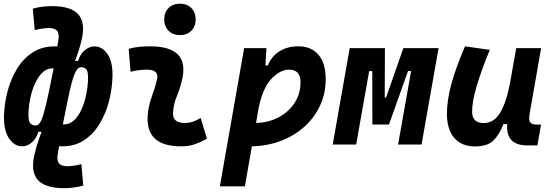

<svg xmlns="http://www.w3.org/2000/svg" viewBox="-20 -776 2970 1031"><path d="M326.7 234.4Q219.2 234.4 181.4 188.2Q143.6 142.1 165.5 51.8Q175.3 10.3 184.6 -15.6Q193.8 -41.5 203.1 -68.4H185.5Q176.8 -34.2 152.3 -12.2Q127.9 9.8 99.1 9.8Q57.6 9.8 28.6 -32.7Q-0.5 -75.2 1.5 -154.8Q3.4 -219.2 20.3 -284.7Q37.1 -350.1 70.3 -405Q103.5 -460 153.8 -493.4Q204.1 -526.9 272 -526.9Q279.3 -526.9 287.6 -526.4L293.5 -560.5Q299.3 -595.2 286.6 -610.4Q273.9 -625.5 241.2 -625.5Q230 -625.5 209.5 -622.8Q189 -620.1 166.5 -614.3L156.2 -729.5Q185.1 -737.8 211.9 -740.5Q238.8 -743.2 256.8 -743.2Q364.3 -743.2 402.1 -697Q439.9 -650.9 418 -560.5Q408.7 -522 400.4 -497.6Q392.1 -473.1 383.3 -448.7H398.9Q409.2 -483.4 433.8 -505.1Q458.5 -526.9 487.3 -526.9Q529.3 -526.9 557.9 -484.6Q586.4 -442.4 584 -362.3Q582 -297.9 565.2 -232.4Q548.3 -167 515.4 -112.1Q482.4 -57.1 432.6 -23.7Q382.8 9.8 314.5 9.8Q306.6 9.8 297.4 9.3L290 51.8Q284.2 85.9 296.9 101.3Q309.6 116.7 342.3 116.7Q353.5 116.7 374 114Q394.5 111.3 417 105.5L427.2 220.7Q398.9 228.5 371.8 231.4Q344.7 234.4 326.7 234.4ZM331.1 -175.8 317.4 -107.9Q320.8 -107.9 323.7 -107.9Q354.5 -107.9 377.9 -130.1Q401.4 -152.3 417.2 -187.5Q433.1 -222.7 441.7 -262.2Q450.2 -301.8 452.1 -335.9Q455.1 -388.2 445.1 -401.6Q435.1 -415 415 -415Q396 -415 381.1 -380.6Q366.2 -346.2 346.7 -252.4L333.5 -188Q332.5 -181.6 331.1 -175.3ZM241.7 -279.3 268.1 -409.2Q265.1 -409.2 262.7 -409.2Q231.9 -409.2 208.5 -387Q185.1 -364.7 168.9 -329.6Q152.8 -294.4 144 -254.9Q135.3 -215.3 133.3 -181.2Q130.4 -129.4 141.1 -115.7Q151.9 -102.1 171.4 -102.1Q184.6 -102.1 195.1 -117.9Q205.6 -133.8 216.3 -172.4Q227.1 -210.9 241.7 -279.3Z M1057.6 -142.6 1091.3 -31.2Q1061.5 -14.2 1028.3 -2.2Q995.1 9.8 952.1 9.8Q762.7 9.8 772.9 -153.3Q776.4 -205.6 793.9 -253.9Q811.5 -302.2 822.3 -345.2Q837.4 -401.9 770.5 -401.9Q724.1 -401.9 681.2 -390.6L670.9 -513.7Q699.7 -522 728.5 -524.7Q757.3 -527.3 786.1 -527.3Q1001.5 -527.3 957 -345.2Q945.8 -297.4 929.2 -258.3Q912.6 -219.2 909.2 -172.4Q905.3 -115.7 971.2 -115.7Q995.6 -115.7 1013.9 -121.8Q1032.2 -127.9 1057.6 -142.6ZM946.3 -587.4Q908.7 -587.4 885.3 -610.8Q861.8 -634.3 861.8 -671.9Q861.8 -709.5 885.3 -732.9Q908.7 -756.3 946.3 -756.3Q983.9 -756.3 1007.3 -732.9Q1030.8 -709.5 1030.8 -671.9Q1030.8 -634.3 1007.3 -610.8Q983.9 -587.4 946.3 -587.4Z M1294.9 224.6H1160.6L1291 -517.6H1410.6L1405.3 -424.3H1418Q1437.5 -473.6 1480.7 -500.5Q1523.9 -527.3 1582 -527.3Q1651.9 -527.3 1690.4 -481.7Q1729 -436 1729 -351.6Q1729 -275.4 1699.2 -210.4Q1669.4 -145.5 1615.7 -96.7Q1562 -47.9 1489.7 -20Q1417.5 7.8 1332.5 9.8ZM1355 -115.7Q1423.3 -117.7 1477.3 -146.7Q1531.2 -175.8 1562.5 -224.6Q1593.8 -273.4 1593.8 -335Q1593.8 -401.9 1532.2 -401.9Q1483.4 -401.9 1436.3 -351.6Q1389.2 -301.3 1367.7 -189.9Z M1766.6 0 1857.9 -517.6H2046.9L2045.9 -252.4H2053.2L2146 -517.6H2335L2243.7 0H2117.7L2187.5 -394.5H2170.9L2068.8 -107.4H1979.5L1979 -394.5H1962.4L1892.6 0Z M2530.8 10.3Q2458.5 10.3 2419.2 -35.6Q2379.9 -81.5 2379.9 -164.6Q2379.9 -235.8 2402.8 -321.8Q2425.8 -407.7 2477.1 -527.3L2609.9 -508.3Q2560.5 -386.2 2537.8 -307.6Q2515.1 -229 2515.1 -176.8Q2515.1 -115.2 2577.1 -115.2Q2631.3 -115.2 2664.8 -169.4Q2698.2 -223.6 2717.8 -325.7V-325.2L2752 -517.6H2885.7L2824.2 -166.5Q2818.4 -132.3 2826.7 -119.6Q2835 -106.9 2861.8 -106.9H2885.3L2865.7 4.9H2812.5Q2694.8 4.9 2703.6 -109.4H2683.1Q2662.1 -53.2 2629.6 -21.5Q2597.2 10.3 2530.8 10.3Z"/></svg>

Font: Cascadia Mono
Style: Bold Italic
Weight: 700
Italic angle: -10°
Monospace: yes
Designer: Aaron Bell
Foundry: Saja Typeworks
Version: Version 2404.023; ttfautohint (v1.8.4)